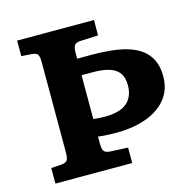

<svg xmlns="http://www.w3.org/2000/svg" viewBox="-103 -804 911 908"><g transform="rotate(-15 352.5 -350.0)"><path d="M58.5 0V-76L110.5 -79.5Q127.5 -81 136 -89.5Q144.5 -98 144.5 -130V-573.5Q144.5 -594 139.2 -606.5Q134 -619 108.5 -620.5L58.5 -624V-700H435L434.5 -624.5L347.5 -621Q327 -620 318.8 -610Q310.5 -600 310.5 -571.5V-544H382.5Q431 -544 475.8 -539.5Q520.5 -535 558 -523.5Q595.5 -512 623.5 -491Q651.5 -470 667 -437.5Q682.5 -405 682.5 -358.5Q682.5 -314.5 666.5 -281.2Q650.5 -248 622.8 -224.2Q595 -200.5 559.3 -185.7Q523.5 -171 483.8 -164.3Q444 -157.5 404.5 -157.5Q386.5 -157.5 367.5 -158Q348.5 -158.5 333.5 -160Q318.5 -161.5 310.5 -162.5V-127.5Q310.5 -101.5 318.3 -91Q326 -80.5 348 -79.5L434.5 -75.5V0ZM310.5 -248.5Q321 -247 336.5 -246Q352 -245 368 -245Q403.5 -245 430.3 -252.3Q457 -259.5 474.5 -274.3Q492 -289 501 -310.8Q510 -332.5 510 -361Q510 -400 493 -422.2Q476 -444.5 443.8 -453.7Q411.5 -463 365.5 -463H310.5Z"/></g></svg>

Font: Literata Variable Black
Style: Regular
Weight: 900
Designer: Latin by Veronika Burian and Jose Scaglione. Greek by Irene Vlachou. Cyrillic by Vera Evstafieva.
Foundry: TypeTogether
Version: Version 3.021